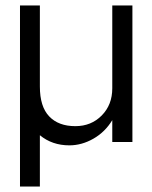

<svg xmlns="http://www.w3.org/2000/svg" viewBox="-20 -520 558 703"><path d="M126 -203.1Q126 -129.4 160.2 -93.8Q194.3 -58.1 255.9 -58.1Q314 -58.1 352.5 -97.2Q391.1 -136.2 391.1 -196.8V-500H464.8V0H391.1V-80.1Q364.7 -36.6 322 -12.2Q279.3 12.2 233.9 12.2Q170.9 12.2 126 -24.9V163.1H53.2V-500H126Z"/></svg>

Font: Overused Grotesk
Style: Regular
Weight: 400
Version: Version 0.002